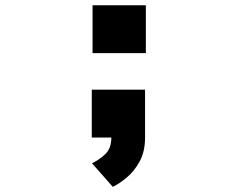

<svg xmlns="http://www.w3.org/2000/svg" viewBox="-20 -520 940 726"><path d="M330 -500H531.5V-319H330ZM327 0V-181H528.5V0Q528.5 53 508 90.5Q487.5 128 459 151.5Q430.5 175 406.5 186.5L328 97.5Q359 82 380 60.8Q401 39.5 401 0Z"/></svg>

Font: Trispace Expanded ExtraBold
Style: Regular
Weight: 800
Width: 7
Designer: Tyler Finck
Foundry: Etcetera Type Company
Version: Version 1.210; ttfautohint (v1.8.3)